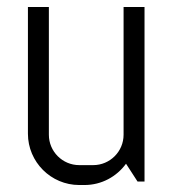

<svg xmlns="http://www.w3.org/2000/svg" viewBox="-20 -520 494 550"><path d="M394 0V-500H334V-134C334 -86 295 -47 247 -47H207C159 -47 120 -86 120 -134V-500H60V-137C60 -56 126 10 207 10H222C271 10 314 -14 341 -51L374 0Z"/></svg>

Font: Abel
Style: Regular
Weight: 400
Designer: Matthew Desmond
Foundry: Matthew Desmond
Version: Version 1.002